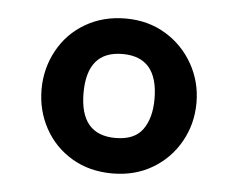

<svg xmlns="http://www.w3.org/2000/svg" viewBox="-36 -750 550 442"><g transform="rotate(5 238.5 -529.0)"><path d="M59 -529Q59 -577 81.5 -618.5Q104 -660 145 -684Q186 -708 238 -708Q290 -708 330.5 -683.5Q371 -659 394 -618Q417 -577 417 -529Q417 -480 394 -439Q371 -398 330.5 -374Q290 -350 238 -350Q185 -350 144.5 -374Q104 -398 81.5 -439Q59 -480 59 -529ZM320 -529Q320 -626 238 -626Q156 -626 156 -529Q156 -432 238 -432Q282 -432 301 -458.5Q320 -485 320 -529Z"/></g></svg>

Font: Hanken Grotesk Black
Style: Regular
Weight: 900
Designer: Alfredo Marco Pradil
Foundry: Hanken Design Co.
Version: Version 3.014